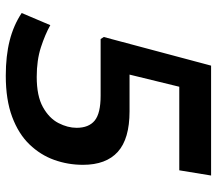

<svg xmlns="http://www.w3.org/2000/svg" viewBox="-63 -677 750 664"><g transform="rotate(90 312.0 -345.0)"><path d="M25 -45 67 -144Q99 -126 143.5 -111.5Q188 -97 246 -97Q312 -97 350.5 -118.5Q389 -140 405.5 -172Q422 -204 422 -235Q422 -277 397 -297.5Q372 -318 311 -318H115L108 -329L207 -700H587L569 -590H280L238 -418H365Q460 -418 505 -377.5Q550 -337 550 -257Q550 -205 533 -157.5Q516 -110 479.5 -72Q443 -34 384 -12Q325 10 242 10Q173 10 120 -3.5Q67 -17 25 -45Z"/></g></svg>

Font: Georama SemiBold
Style: Italic
Weight: 600
Italic angle: -9°
Designer: Jean-Baptiste Levee
Foundry: Production Type
Version: Version 1.000